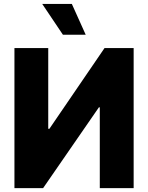

<svg xmlns="http://www.w3.org/2000/svg" viewBox="-20 -977 769 997"><path d="M55 -727.3H230.5V-308.2H236.5L522.7 -727.3H674V0H498.2V-419.7H493.6L203.8 0H55ZM199.2 -956.7H353L425.1 -796.5H306.8Z"/></svg>

Font: Inter P Extra Bold
Style: Regular
Weight: 800
Designer: Rasmus Andersson
Foundry: rsms
Version: Version 3.018;git-588b23468